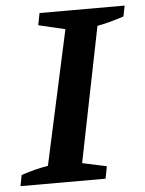

<svg xmlns="http://www.w3.org/2000/svg" viewBox="-70 -692 554 733"><g transform="rotate(-5 207.0 -326.0)"><path d="M-21 0 -13 -42Q40 -60 90 -68L202 -582L100 -606L109 -652H435L427 -611Q396 -601 371.5 -594.5Q347 -588 325 -584L221 -67L314 -47L305 0Z"/></g></svg>

Font: Piazzolla SemiBold
Style: Italic
Weight: 600
Italic angle: -11.3°
Designer: Juan Pablo del Peral
Foundry: Huerta Tipografica
Version: Version 1.330